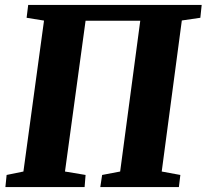

<svg xmlns="http://www.w3.org/2000/svg" viewBox="-20 -763 842 783"><path d="M2 0 7 -49.5 75.5 -63.5 159.5 -679 88.5 -690.5 95 -743H802.5L797 -690.5L721.5 -679.5L639.5 -63.5L715.5 -49.5L709.5 0H389L396.5 -49.5L470 -63.5L552 -678.5H329L245 -63.5L329 -49.5L325 0Z"/></svg>

Font: Merriweather 24pt Black
Style: Italic
Weight: 900
Italic angle: -7.8°
Designer: Eben Sorkin
Foundry: Eben Sorkin
Version: Version 2.101